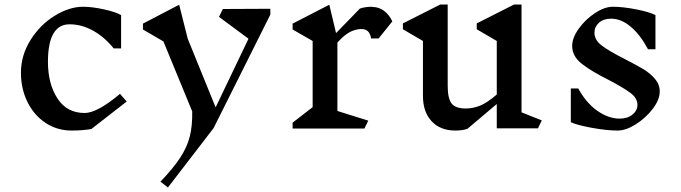

<svg xmlns="http://www.w3.org/2000/svg" viewBox="-20 -570 3025 853"><path d="M518 -503V-355H485Q445 -405 394 -433.5Q343 -462 289 -462Q193 -462 193 -295Q193 -198 235 -133Q277 -68 356 -68Q412 -68 513 -153L543 -119L386 3Q349 10 298 10Q234 10 182.5 -24Q131 -58 102 -117Q73 -176 73 -247Q73 -324 115.5 -392Q158 -460 223 -500Q288 -540 349 -540Q389 -540 441.5 -528.5Q494 -517 518 -503Z M1181 -505 929 -1 726 263 693 237Q751 176 781 130Q811 84 823 37Q835 -10 834 -75L706 -386L615 -439V-465L776 -549L814 -398L938 -93L1084 -398L953 -495L970 -530L1181 -531Z M1723 -475 1662 -399H1629Q1625 -421 1614.5 -431Q1604 -441 1586 -441Q1562 -441 1537 -429Q1512 -417 1479 -381V-77L1616 -34L1599 1H1280V-25L1369 -94V-388L1280 -439V-465L1443 -549L1473 -423L1579 -532Q1601 -540 1636 -540L1635 -539Q1663 -539 1686 -522Q1709 -505 1723 -475Z M2370 0H2187V-108L2057 2Q2036 10 2003 10Q1936 10 1897.5 -31.5Q1859 -73 1859 -144V-388L1770 -440V-466L1936 -550H1969V-189Q1969 -132 1986.5 -110Q2004 -88 2049 -88Q2081 -88 2112.5 -100.5Q2144 -113 2187 -150V-388L2098 -440V-466L2264 -550H2297V-71L2387 -35Z M2682 -216Q2604 -255 2563 -288Q2522 -321 2522 -366Q2522 -402 2551.5 -443Q2581 -484 2623.5 -512Q2666 -540 2703 -540Q2747 -540 2806 -528.5Q2865 -517 2892 -503V-351H2859Q2825 -415 2782.5 -451Q2740 -487 2695 -487Q2661 -487 2641 -469Q2621 -451 2621 -425Q2621 -392 2653.5 -367.5Q2686 -343 2755 -308Q2806 -282 2837 -263.5Q2868 -245 2889.5 -220Q2911 -195 2911 -164Q2911 -127 2880 -86.5Q2849 -46 2805 -18Q2761 10 2724 10Q2676 10 2610 -2Q2544 -14 2516 -27V-177H2549Q2584 -113 2633.5 -78Q2683 -43 2733 -43Q2768 -43 2790 -61Q2812 -79 2812 -104Q2812 -134 2780.5 -157.5Q2749 -181 2682 -216Z"/></svg>

Font: Inknut Antiqua Light
Style: Regular
Weight: 300
Designer: Claus Eggers Sørensen
Foundry: Claus Eggers Sørensen
Version: Version 1.003; ttfautohint (v1.8.2) -l 8 -r 50 -G 200 -x 14 